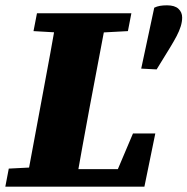

<svg xmlns="http://www.w3.org/2000/svg" viewBox="-33 -702 705 722"><path d="M595 -682Q624 -682 638 -669Q652 -656 652 -636Q652 -620 646.5 -602.5Q641 -585 631 -566Q621 -547 607 -524L556 -441L498 -444L547 -673Q557 -678 568.5 -680Q580 -682 595 -682ZM-13 0 0 -68 137 -75H153L146 0ZM63 0 129 -355Q143 -429 156.5 -503.5Q170 -578 183 -652H371L304 -298Q290 -223 276.5 -148.5Q263 -74 250 0ZM93 -585 106 -652H461L448 -585L299 -577H231ZM180 0 186 -66H486L389 -16L467 -200H551L510 0Z"/></svg>

Font: Source Serif 4 Black
Style: Italic
Weight: 900
Italic angle: -12°
Designer: Frank Grießhammer
Foundry: Adobe Systems Incorporated
Version: Version 4.004;hotconv 1.0.116;makeotfexe 2.5.65601